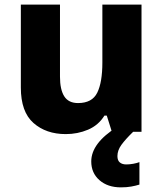

<svg xmlns="http://www.w3.org/2000/svg" viewBox="-20 -569 703 829"><path d="M591 -549V0H463L441 -70H431Q405 -28 360 -9Q315 10 264 10Q179 10 124.5 -38Q70 -86 70 -191V-549H239V-238Q239 -182 257.5 -153Q276 -124 317 -124Q378 -124 400 -169Q422 -214 422 -299V-549ZM487 105Q487 124 497.5 132.5Q508 141 525 141Q540 141 556 138Q572 135 582 131V228Q566 233 546.5 236.5Q527 240 502 240Q445 240 409.5 209Q374 178 374 128Q374 49 486 -21L555 0Q522 32 504.5 56Q487 80 487 105Z"/></svg>

Font: Noto Sans Gujarati ExtraBold
Style: Regular
Weight: 800
Designer: Jelle Bosma - Monotype Design Team, Universal Thirst
Foundry: Monotype Imaging Inc.
Version: Version 2.106; ttfautohint (v1.8.4.7-5d5b)